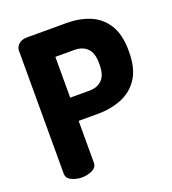

<svg xmlns="http://www.w3.org/2000/svg" viewBox="-133 -832 836 933"><g transform="rotate(-20 284.5 -365.5)"><path d="M132 0Q103 0 78.5 -12Q54 -24 54 -48V-684Q54 -703 70 -717Q86 -731 112 -731H319Q385 -731 438.5 -708.5Q492 -686 523.5 -635.5Q555 -585 555 -501V-496Q555 -412 522.5 -361Q490 -310 434 -287Q378 -264 309 -264H210V-48Q210 -24 185.5 -12Q161 0 132 0ZM210 -384H309Q351 -384 375 -408.5Q399 -433 399 -484V-495Q399 -546 375 -570.5Q351 -595 309 -595H210Z"/></g></svg>

Font: Dosis ExtraLight ExtraBold
Style: Regular
Weight: 800
Version: Version 3.001; ttfautohint (v1.8.2)